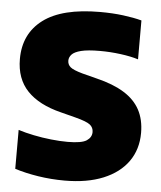

<svg xmlns="http://www.w3.org/2000/svg" viewBox="-54 -797 714 853"><g transform="rotate(5 303.5 -370.0)"><path d="M265.5 10Q205.5 10 147.8 1Q90 -8 43 -23V-196.5Q74.5 -186.5 112.5 -178.8Q150.5 -171 190 -166.8Q229.5 -162.5 264 -162.5Q326.5 -162.5 348.8 -177.2Q371 -192 371 -215.5Q371 -235.5 355.5 -248Q340 -260.5 289.5 -273.5L223.5 -290.5Q124 -315 72.5 -369Q21 -423 21 -511Q21 -624 105 -687Q189 -750 358.5 -750Q414 -750 461.2 -744Q508.5 -738 544 -728.5V-555Q510.5 -565.5 464.5 -571.5Q418.5 -577.5 372.5 -577.5Q318 -577.5 288.5 -570Q259 -562.5 247.5 -550Q236 -537.5 236 -522.5Q236 -505 249 -493.8Q262 -482.5 303.5 -471L369.5 -454Q443.5 -436 491.5 -406.2Q539.5 -376.5 562.8 -333Q586 -289.5 586 -230.5Q586 -157 547.8 -103Q509.5 -49 437.8 -19.5Q366 10 265.5 10Z"/></g></svg>

Font: Encode Sans Condensed Thin Black
Style: Regular
Weight: 900
Version: Version 3.002